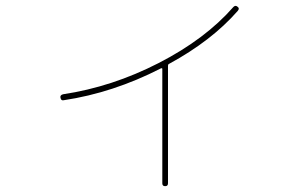

<svg xmlns="http://www.w3.org/2000/svg" viewBox="-20 -599 1040 659"><path d="M198.2 -254.9Q189.5 -252.9 187.5 -263.7Q185.5 -272.5 196.3 -275.4Q365.2 -300.8 524.9 -382.8Q684.6 -464.8 781.2 -575.2Q788.1 -582 794.9 -576.2Q803.7 -570.3 795.9 -561.5Q706.1 -459 560.5 -379.9Q556.6 -378.9 556.6 -372.1V30.3Q556.6 40 546.9 40Q537.1 40 537.1 30.3V-362.3Q537.1 -366.2 532.2 -364.3Q368.2 -280.3 198.2 -254.9Z"/></svg>

Font: Rounded Mgen+ 1mn thin
Style: Regular
Weight: 100
Designer: [Source Han Sans]
Ryoko NISHIZUKA  (kana & ideographs); Paul D. Hunt (Latin, Greek & Cyrillic); Wenlong ZHANG  (bopomofo
Version: Version 1.059.20150602